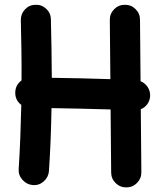

<svg xmlns="http://www.w3.org/2000/svg" viewBox="-20 -728 704 823"><path d="M623.5 -316.4Q622.6 -296.9 611.6 -281.7Q600.6 -266.6 583.5 -259.8L585.9 9.8Q586.4 36.6 567.6 55.9Q548.8 75.2 522 75.2Q495.1 75.7 475.8 56.9Q456.5 38.1 456.5 11.2L454.1 -258.8Q392.1 -260.7 325.7 -262.2Q259.3 -263.7 200.7 -264.6Q199.7 -196.3 197 -129.2Q194.3 -62 189.9 4.4Q188 31.2 167.7 49.3Q147.5 67.4 120.6 65.4Q94.2 63 76.2 42.7Q58.1 22.5 60.1 -3.9Q64.5 -71.3 67.1 -139.9Q69.8 -208.5 71.3 -278.3Q45.4 -297.9 45.4 -330.1Q45.4 -363.3 72.3 -383.3Q72.8 -447.3 71.8 -512Q70.8 -576.7 69.3 -641.1Q68.8 -668 86.9 -687.5Q105 -707 131.8 -707.5Q158.7 -708.5 178.2 -690.2Q197.8 -671.9 198.2 -645Q199.7 -582.5 200.7 -519.8Q201.7 -457 202.1 -394.5Q259.8 -394 325.4 -392.3Q391.1 -390.6 453.1 -388.7L450.7 -642.1Q450.2 -668.9 469 -688.2Q487.8 -707.5 514.6 -707.5Q541.5 -708 560.8 -689.2Q580.1 -670.4 580.1 -643.6L582.5 -379.9Q601.1 -372.6 612.8 -355Q624.5 -337.4 623.5 -316.4Z"/></svg>

Font: Mikhak-FD Bold
Style: Regular
Weight: 700
Designer: Amin Abedi
Version: Version 3.3